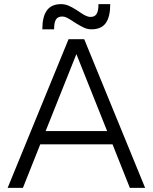

<svg xmlns="http://www.w3.org/2000/svg" viewBox="-20 -910 740 930"><path d="M525 -211H175L91 0H17L312 -720H388L683 0H609ZM499 -275 350 -648 201 -275ZM276 -890Q294 -890 311 -883Q328 -876 350 -862Q355 -859 369.5 -849Q384 -839 396 -833.5Q408 -828 418 -828Q439 -828 448 -842.5Q457 -857 457 -890H514Q514 -829 492.5 -798.5Q471 -768 423 -768Q405 -768 389 -775Q373 -782 350 -796Q343 -800 329 -809.5Q315 -819 303.5 -824.5Q292 -830 282 -830Q260 -830 251 -815.5Q242 -801 242 -768H185Q185 -829 207 -859.5Q229 -890 276 -890Z"/></svg>

Font: Aspekta 300
Style: Regular
Weight: 300
Designer: Ivo Dolenc
Version: Version 2.000